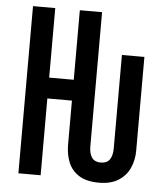

<svg xmlns="http://www.w3.org/2000/svg" viewBox="-52 -760 704 817"><g transform="rotate(5 300.0 -352.0)"><path d="M401 10Q347 10 315 -10.5Q283 -31 269.5 -65Q256 -99 256 -139V-328H151V0H56V-714H151V-417H256V-714H351V-141Q351 -110 363 -93Q375 -76 401 -76Q427 -76 439 -93Q451 -110 451 -141V-540H547V-139Q547 -99 531.5 -65Q516 -31 483.5 -10.5Q451 10 401 10Z"/></g></svg>

Font: Noto Sans Mono Medium
Style: Regular
Weight: 500
Designer: Monotype Design Team
Foundry: Monotype Imaging Inc.
Version: Version 2.014